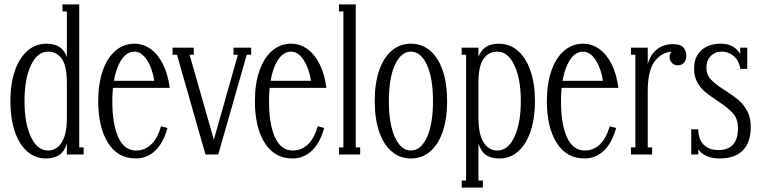

<svg xmlns="http://www.w3.org/2000/svg" viewBox="-20 -700 3445 870"><path d="M187 18Q139 18 102.5 -14.5Q66 -47 46.5 -106Q27 -165 27 -242Q27 -319 47 -378Q67 -437 104 -469.5Q141 -502 191 -502Q227 -502 249.5 -487Q272 -472 283 -442V-648H263V-680H339V-32H359V0H283V-50Q272 -14 249 2Q226 18 187 18ZM198 -18Q236 -18 259.5 -54.5Q283 -91 283 -165V-327Q283 -401 260 -433.5Q237 -466 198 -466Q149 -466 120 -404Q91 -342 91 -242Q91 -142 120 -80Q149 -18 198 -18Z M595 18Q514 18 469.5 -52.5Q425 -123 425 -242Q425 -319 445 -378Q465 -437 502.5 -469.5Q540 -502 589 -502Q629 -502 662.5 -478Q696 -454 718.5 -409Q741 -364 749 -302H463V-334H689L681 -324Q671 -390 646 -428Q621 -466 589 -466Q544 -466 516.5 -404Q489 -342 489 -240Q489 -138 516 -78Q543 -18 597 -18Q635 -18 664 -44.5Q693 -71 710 -128L739 -120Q719 -50 682 -16Q645 18 595 18Z M1038 -484H1118V-452H1098L969 0H911L782 -452H762V-484H858V-452H839L949 -67L1058 -452H1038Z M1305 18Q1224 18 1179.5 -52.5Q1135 -123 1135 -242Q1135 -319 1155 -378Q1175 -437 1212.5 -469.5Q1250 -502 1299 -502Q1339 -502 1372.5 -478Q1406 -454 1428.5 -409Q1451 -364 1459 -302H1173V-334H1399L1391 -324Q1381 -390 1356 -428Q1331 -466 1299 -466Q1254 -466 1226.5 -404Q1199 -342 1199 -240Q1199 -138 1226 -78Q1253 -18 1307 -18Q1345 -18 1374 -44.5Q1403 -71 1420 -128L1449 -120Q1429 -50 1392 -16Q1355 18 1305 18Z M1516 0V-32H1536V-648H1516V-680H1592V-32H1612V0Z M1842 18Q1792 18 1755 -13.5Q1718 -45 1698 -103.5Q1678 -162 1678 -242Q1678 -322 1698 -380.5Q1718 -439 1755 -470.5Q1792 -502 1842 -502Q1892 -502 1929 -470.5Q1966 -439 1986 -380.5Q2006 -322 2006 -242Q2006 -162 1986 -103.5Q1966 -45 1929 -13.5Q1892 18 1842 18ZM1842 -18Q1887 -18 1914.5 -78Q1942 -138 1942 -242Q1942 -346 1914.5 -406Q1887 -466 1842 -466Q1797 -466 1769.5 -406Q1742 -346 1742 -242Q1742 -138 1769.5 -78Q1797 -18 1842 -18Z M2072 150V118H2092V-452H2072V-484H2148V-442Q2159 -472 2181.5 -487Q2204 -502 2240 -502Q2290 -502 2327 -469.5Q2364 -437 2384 -378Q2404 -319 2404 -242Q2404 -165 2384.5 -106Q2365 -47 2328.5 -14.5Q2292 18 2244 18Q2205 18 2182 2Q2159 -14 2148 -50V118H2168V150ZM2233 -18Q2282 -18 2311 -80Q2340 -142 2340 -242Q2340 -342 2311 -404Q2282 -466 2233 -466Q2194 -466 2171 -433.5Q2148 -401 2148 -327V-165Q2148 -91 2171.5 -54.5Q2195 -18 2233 -18Z M2628 18Q2547 18 2502.5 -52.5Q2458 -123 2458 -242Q2458 -319 2478 -378Q2498 -437 2535.5 -469.5Q2573 -502 2622 -502Q2662 -502 2695.5 -478Q2729 -454 2751.5 -409Q2774 -364 2782 -302H2496V-334H2722L2714 -324Q2704 -390 2679 -428Q2654 -466 2622 -466Q2577 -466 2549.5 -404Q2522 -342 2522 -240Q2522 -138 2549 -78Q2576 -18 2630 -18Q2668 -18 2697 -44.5Q2726 -71 2743 -128L2772 -120Q2752 -50 2715 -16Q2678 18 2628 18Z M2839 0V-32H2859V-452H2839V-484H2915V-381H2910Q2916 -438 2948.5 -469Q2981 -500 3028 -500Q3065 -500 3077.5 -484Q3090 -468 3090 -449Q3090 -428 3079.5 -416Q3069 -404 3051 -404Q3035 -404 3024.5 -415Q3014 -426 3014 -442Q3014 -450 3017 -457Q3020 -464 3025 -469L3030 -466Q2982 -466 2948.5 -424.5Q2915 -383 2915 -285V-32H2935V0Z M3144 -114Q3144 -70 3168 -45Q3192 -20 3235 -20Q3324 -20 3324 -120Q3324 -162 3300 -188Q3276 -214 3228 -245Q3195 -267 3174 -284.5Q3153 -302 3139 -328Q3125 -354 3125 -389Q3125 -442 3157.5 -472Q3190 -502 3246 -502Q3294 -502 3321 -473Q3348 -444 3352 -388H3334Q3330 -423 3306 -444.5Q3282 -466 3250 -466Q3220 -466 3200.5 -446Q3181 -426 3181 -393Q3181 -361 3201.5 -339.5Q3222 -318 3266 -290Q3303 -266 3326 -247Q3349 -228 3365.5 -197.5Q3382 -167 3382 -125Q3382 -55 3346 -18.5Q3310 18 3241 18Q3183 18 3151.5 -14Q3120 -46 3120 -114ZM3366 -484V-388H3334V-484ZM3144 -114V0H3112V-114Z"/></svg>

Font: Margherita Variable
Style: Regular
Weight: 400
Designer: James Puckett
Foundry: Dunwich Type Founders
Version: Version 1.008